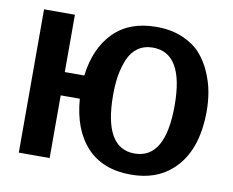

<svg xmlns="http://www.w3.org/2000/svg" viewBox="-80 -835 1155 950"><g transform="rotate(10 497.5 -360.0)"><path d="M633 -731Q706 -731 763 -707Q820 -683 854 -645.5Q888 -608 910 -558Q932 -508 940.5 -460.5Q949 -413 949 -364Q949 -160 839 -61Q760 11 633 11Q492 11 412 -74.5Q332 -160 320 -315H224V0H69V-720H224V-432H322Q339 -571 418 -651Q497 -731 633 -731ZM633 -95Q788 -95 788 -363Q788 -627 633 -627Q589 -627 557.5 -604.5Q526 -582 509.5 -542Q493 -502 486 -458.5Q479 -415 479 -363Q479 -95 633 -95Z"/></g></svg>

Font: cwTeXHei
Style: Medium
Weight: 500
Version: Version 1.17